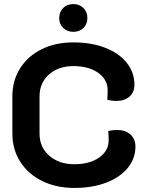

<svg xmlns="http://www.w3.org/2000/svg" viewBox="-20 -918 726 947"><path d="M41 -259V-443Q41 -521 79.5 -581.5Q118 -642 186 -675.5Q254 -709 342 -709Q430 -709 498.5 -682.5Q567 -656 605 -608.5Q643 -561 643 -500Q643 -463 618.5 -441.5Q594 -420 553 -420Q533 -420 509 -426Q511 -450 511 -473Q511 -526 464 -559Q417 -592 342 -592Q268 -592 221.5 -550.5Q175 -509 175 -443V-259Q175 -192 223 -150Q271 -108 347 -108Q422 -108 469 -141Q516 -174 516 -226Q516 -250 514 -272Q539 -277 556 -277Q598 -277 623 -255Q648 -233 648 -195Q648 -136 610 -89.5Q572 -43 503.5 -17Q435 9 347 9Q258 9 188.5 -25Q119 -59 80 -120Q41 -181 41 -259ZM272 -829Q272 -859 291.5 -878.5Q311 -898 342 -898Q372 -898 391.5 -878.5Q411 -859 411 -829Q411 -800 392 -780.5Q373 -761 342 -761Q311 -761 291.5 -780.5Q272 -800 272 -829Z"/></svg>

Font: K2D
Style: Bold
Weight: 700
Designer: Katatrad Aksorn Co.,Ltd.
Foundry: Cadson Demak Co.,Ltd.
Version: Version 1.000; ttfautohint (v1.6)